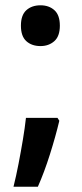

<svg xmlns="http://www.w3.org/2000/svg" viewBox="-20 -572 308 725"><path d="M59 -475Q59 -515 79.5 -533.5Q100 -552 133 -552Q165 -552 185.5 -533.5Q206 -515 206 -475Q206 -435 185 -416.5Q164 -398 133 -398Q100 -398 79.5 -416.5Q59 -435 59 -475ZM204 -116Q190 -57 168.5 11Q147 79 123 133H31Q41 93 50 46.5Q59 0 66.5 -45Q74 -90 78 -127H197Z"/></svg>

Font: Noto Sans Lao Looped UI SmCd SmBd
Style: Regular
Weight: 600
Width: 4
Designer: Mark Frömberg, Ben Mitchell
Foundry: The Fontpad Ltd
Version: Version 1.001